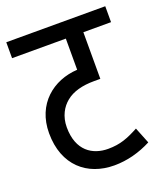

<svg xmlns="http://www.w3.org/2000/svg" viewBox="-119 -702 667 782"><g transform="rotate(-20 214.5 -311.0)"><path d="M429 -553V-622H0V-553H233V-418C128 -412 37 -341 37 -214C37 -74 126 0 243 0C299 0 354 -15 404 -41L376 -111C329 -86 295 -72 242 -72C175 -72 113 -110 113 -212C113 -260 134 -295 160 -316C189 -340 231 -351 282 -351H309V-553Z"/></g></svg>

Font: Noto Sans Devanagari UI Condensed
Style: Regular
Weight: 400
Width: 3
Designer: Jelle Bosma - Monotype Design Team
Foundry: Monotype Imaging Inc.
Version: Version 2.004